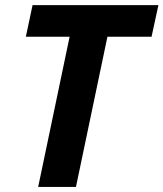

<svg xmlns="http://www.w3.org/2000/svg" viewBox="-20 -734 642 754"><path d="M253.4 -589.8H81.5L107.9 -713.9H602.1L575.2 -589.8H401.9L278.3 0H129.9Z"/></svg>

Font: Viking Open Sans
Style: Bold Italic
Weight: 700
Italic angle: -12°
Foundry: Ascender Corporation
Version: Version 2.000